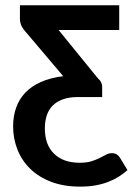

<svg xmlns="http://www.w3.org/2000/svg" viewBox="-20 -533 506 732"><path d="M56 -513H434.5V-418.5H203.5L353.5 -234Q369.5 -221 369.5 -201.5V-163H277Q243.5 -163 219.5 -154.2Q195.5 -145.5 180.2 -129.8Q165 -114 158 -92Q151 -70 151 -43.5Q151 19 186.2 53.2Q221.5 87.5 283.5 87.5Q310.5 87.5 328.8 81.8Q347 76 360.2 69.2Q373.5 62.5 384 56.8Q394.5 51 406.5 51Q417.5 51 424.8 55.5Q432 60 437.5 68.5L466 115.5Q451 129 432.8 140.5Q414.5 152 392.5 160.5Q370.5 169 344 173.8Q317.5 178.5 285.5 178.5Q223 178.5 175.2 160.2Q127.5 142 95.2 110.5Q63 79 46.5 37.2Q30 -4.5 30 -51.5Q30 -90 41.5 -122.5Q53 -155 76.5 -179.8Q100 -204.5 136 -220.5Q172 -236.5 221 -242.5L80 -409Q70 -419 63 -432.2Q56 -445.5 56 -462Z"/></svg>

Font: Lato 2
Style: Bold
Weight: 700
Designer: Lukasz Dziedzic with Adam Twardoch and Botio Nikoltchev
Foundry: tyPoland Lukasz Dziedzic
Version: Version 2.015; 2015-08-06; http://www.latofonts.com/